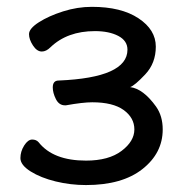

<svg xmlns="http://www.w3.org/2000/svg" viewBox="-20 -512 541 556"><path d="M229 23.9Q184.1 23.9 141.1 13.4Q98.1 2.9 68.6 -15.6Q39.1 -34.2 39.1 -54.2Q39.1 -73.2 50 -90.6Q61 -107.9 73.2 -107.9Q85 -107.9 91.8 -100.1Q133.8 -46.9 229 -46.9Q294.9 -46.9 332 -75Q369.1 -103 369.1 -137.2Q369.1 -170.9 338.1 -193.4Q307.1 -215.8 247.1 -215.8Q220.2 -215.8 170.9 -207H168Q150.9 -207 141.8 -225.1Q132.8 -243.2 132.8 -258.8Q132.8 -278.8 149.9 -278.8Q349.1 -287.1 349.1 -368.2Q349.1 -394 322.5 -408Q295.9 -421.9 254.9 -421.9Q174.8 -421.9 126 -375Q113.8 -362.8 101.1 -362.8Q86.9 -362.8 75.4 -380.4Q64 -397.9 64 -413.1Q64 -429.2 92.5 -447.5Q121.1 -465.8 162.6 -479Q204.1 -492.2 246.1 -492.2Q331.1 -492.2 381.1 -459Q431.2 -425.8 431.2 -377Q431.2 -329.1 400.6 -296.6Q370.1 -264.2 356.9 -259.8Q395 -254.9 432.1 -203.1Q451.2 -175.8 451.2 -137.2Q451.2 -68.8 392.6 -22.5Q334 23.9 229 23.9Z"/></svg>

Font: LXGW WenKai Screen
Style: Regular
Weight: 400
Designer: LXGW / Fontworks Inc.
Foundry: LXGW / Fontworks Inc.
Version: Version 1.510;January 18,2025